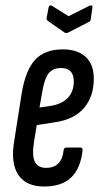

<svg xmlns="http://www.w3.org/2000/svg" viewBox="-20 -674 366 700"><path d="M141 6Q75 6 46.5 -37Q18 -80 32 -161L59 -333Q73 -418 108 -456Q143 -494 209 -494Q263 -494 292.5 -466.5Q322 -439 322 -387Q322 -322 286 -280Q250 -238 179 -228L114 -218L104 -157Q96 -107 107 -84.5Q118 -62 148 -62Q177 -62 193 -78.5Q209 -95 212 -127Q213 -136 222 -136H273Q282 -136 281 -126Q274 -60 239.5 -27Q205 6 141 6ZM124 -282 165 -288Q207 -295 228 -318Q249 -341 249 -377Q249 -426 203 -426Q172 -426 156.5 -405.5Q141 -385 133 -333ZM306 -653Q311 -655 314.5 -654Q318 -653 317 -647L311 -605Q310 -600 308.5 -597.5Q307 -595 302 -593L228 -555Q221 -552 216 -555L157 -596Q149 -601 150 -609L157 -646Q159 -658 169 -653L230 -615Z"/></svg>

Font: Sofia Sans Extra Condensed Medium
Style: Italic
Weight: 500
Italic angle: -9°
Version: Version 4.100